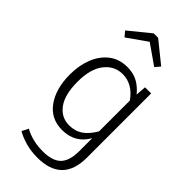

<svg xmlns="http://www.w3.org/2000/svg" viewBox="-302 -842 1110 1110"><g transform="rotate(45 253.0 -287.0)"><path d="M265 205Q212 205 167 192Q122 179 92 161L112 121Q177 157 261 157Q340 157 375 121.5Q410 86 410 6V-99Q359 -9 253 -9Q161 -9 109.5 -81Q58 -153 58 -269Q58 -342 81.5 -402Q105 -462 151 -498Q197 -534 263 -534Q313 -534 349 -514Q385 -494 413 -459L418 -523H468V2Q468 205 265 205ZM263 -57Q311 -57 346 -81Q381 -105 410 -155V-407Q354 -486 273 -486Q206 -486 162.5 -430.5Q119 -375 119 -270Q119 -165 158.5 -111Q198 -57 263 -57ZM373 -643 251 -728 130 -643 104 -674 233 -779H269L399 -674Z"/></g></svg>

Font: Trujillo Light
Style: Regular
Weight: 300
Designer: Fira Sans original fonts by bBox Type GmbH, Carrois Corporate GbR, & Edenspiekermann AG / Changes by Cristiano Sobral
Foundry: Fira Sans original fonts by bBox Type GmbH, Carrois Corporate GbR, & Edenspiekermann AG / Changes by Cristiano Sobral
Version: Version 4.301;July 28, 2020;FontCreator 13.0.0.2655 64-bit